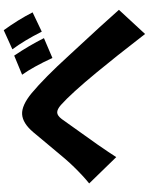

<svg xmlns="http://www.w3.org/2000/svg" viewBox="97 -896 806 1040"><g transform="rotate(-90 500.0 -376.0)"><path d="M615.2 -659.2 718.8 -702.1Q773.4 -621.1 813.5 -541L706.1 -495.1Q657.2 -600.6 615.2 -659.2ZM752.9 -711.9 856.4 -758.8Q913.1 -680.7 953.1 -602.5L848.6 -552.7Q800.8 -647.5 752.9 -711.9ZM168.9 -149.4 26.4 -295.9Q64.5 -326.2 115.2 -377.9Q134.8 -397.5 162.1 -429.2Q189.5 -460.9 237.3 -519Q285.2 -577.1 303.7 -598.6Q352.5 -656.2 400.9 -659.2Q449.2 -662.1 515.6 -607.4Q598.6 -538.1 718.8 -406.2Q896.5 -214.8 966.8 -134.8L835.9 6.8Q709 -157.2 628.9 -253.9Q513.7 -393.6 451.2 -449.2Q427.7 -469.7 410.6 -469.2Q393.6 -468.8 375 -444.3Q367.2 -433.6 237.3 -251Q191.4 -184.6 168.9 -149.4Z"/></g></svg>

Font: Gen Shin Gothic Monospace Heavy
Style: Bold
Weight: 800
Designer: [Source Han Sans]
Ryoko NISHIZUKA  (kana & ideographs); Paul D. Hunt (Latin, Greek & Cyrillic); Wenlong ZHANG  (bopomofo
Version: Version 1.002.20150607